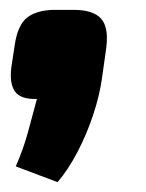

<svg xmlns="http://www.w3.org/2000/svg" viewBox="-20 -205 297 390"><path d="M129 -185Q169 -185 185 -167.5Q201 -150 196 -109L187 -45Q182 -10 169 29Q156 68 137.5 103.5Q119 139 97 165L12 133Q27 99 36.5 64.5Q46 30 55 -4Q22 -3 10.5 -19Q-1 -35 3 -68L10 -114Q16 -155 36 -170Q56 -185 93 -185Z"/></svg>

Font: Exo 2 Black
Style: Italic
Weight: 900
Italic angle: -8°
Designer: Natanael Gama
Foundry: Natanael Gama
Version: Version 2.010